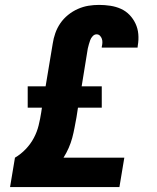

<svg xmlns="http://www.w3.org/2000/svg" viewBox="-20 -763 640 783"><path d="M21 0 41 -120Q65 -134 85 -155Q105 -176 118 -200.5Q131 -225 137.5 -251.5Q144 -278 148 -304L151 -324H93V-411H166L195 -585Q198 -606 205.5 -627.5Q213 -649 226 -668Q239 -687 257.5 -702Q276 -717 297.5 -726.5Q319 -736 340.5 -739.5Q362 -743 384 -743Q407 -743 430 -739.5Q453 -736 473 -727Q493 -718 508 -702.5Q523 -687 532.5 -667Q542 -647 544 -624Q546 -601 542 -578L541 -569H395V-572Q397 -580 397.5 -588.5Q398 -597 395.5 -604.5Q393 -612 387.5 -617.5Q382 -623 374 -623Q365 -623 358 -615.5Q351 -608 348 -599.5Q345 -591 342.5 -582.5Q340 -574 338 -565L313 -411H395V-324H298L292 -285Q288 -264 284 -242.5Q280 -221 274.5 -200.5Q269 -180 260 -159.5Q251 -139 239 -120H487L467 0Z"/></svg>

Font: Iosevka Heavy Extended
Style: Italic
Weight: 900
Width: 7
Italic angle: -9°
Monospace: yes
Designer: Belleve Invis
Foundry: Belleve Invis
Version: Version 32.5.0; ttfautohint (v1.8.4)